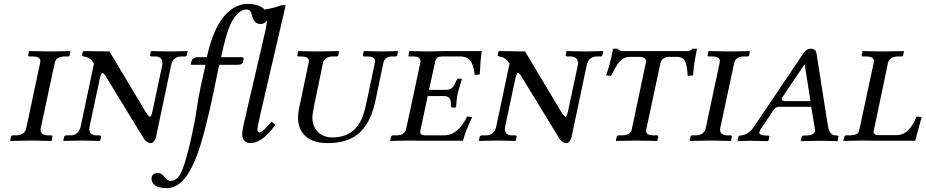

<svg xmlns="http://www.w3.org/2000/svg" viewBox="-20 -725 4768 989"><path d="M262.2 -401.9 189.9 -64.9Q189 -61 189 -55.2Q190.9 -28.8 225.1 -27.8H245.1Q250 -25.9 250 -22L246.1 -1L244.1 1Q243.2 1 146 -1Q146 -1 34.2 1L32.2 -1L37.1 -22Q39.6 -27.3 43.9 -27.8H64.9Q106.4 -28.8 115.2 -64.9L187 -401.9Q188 -406.7 188 -412.1Q186 -433.6 150.9 -434.1H130.9Q125 -435.5 125 -438L128.9 -460L130.9 -461.9Q131.8 -461.9 241.2 -460Q241.2 -460 341.8 -461.9L342.8 -460L338.9 -439Q336.4 -434.6 332 -434.1H311Q269 -432.6 262.2 -401.9Z M861.8 -390.1 782.7 -15.1Q774.9 11.2 755.9 12.2Q736.3 10.7 721.7 -9.8L528.8 -325.2Q515.1 -349.1 507.8 -349.1Q500.5 -349.1 493.2 -315.9Q492.7 -314.5 492.7 -314L440.9 -70.8Q439.9 -65.9 439.9 -59.1Q441.9 -29.3 473.6 -27.8H494.6Q499.5 -25.9 501 -22L496.1 -1L493.7 1Q492.7 1 401.9 -1L309.1 1L305.7 -1L311 -22Q313 -26.9 321.8 -27.8H342.8Q380.4 -27.8 393.1 -64.5Q394 -68.4 395 -70.8L463.9 -397Q444.8 -431.2 410.6 -434.1Q403.3 -435.5 402.8 -439.9L406.7 -459L409.7 -461.9L543.9 -460L731.9 -146Q746.1 -124 752.9 -123Q759.3 -125 764.6 -148.9L815.9 -390.1Q816.9 -394 816.9 -400.9Q814.5 -432.6 782.7 -434.1H761.7Q754.4 -435.1 752.9 -439L756.8 -460L761.7 -461.9Q762.7 -461.9 858.9 -460L943.8 -461.9L946.8 -460.9L941.9 -439Q940.4 -435.1 935.1 -434.1H914.1Q873.5 -434.1 862.3 -392.6Q861.8 -391.1 861.8 -390.1Z M1269.5 12.2Q1229 9.8 1227.5 -33.2Q1228 -58.1 1242.7 -117.2L1349.6 -578.1Q1354.5 -605 1354.5 -617.2Q1354.5 -617.2 1354.5 -620.1Q1344.7 -602.1 1321.8 -601.1Q1286.6 -602.5 1277.3 -647.9Q1272.5 -670.9 1259.3 -674.8Q1253.4 -676.3 1246.6 -675.8Q1220.7 -675.8 1191.4 -640.1Q1174.8 -619.1 1163.6 -591.8Q1150.4 -561.5 1133.3 -493.2L1118.7 -430.2H1228.5Q1234.9 -428.7 1235.4 -424.8L1230.5 -402.8Q1226.6 -391.6 1204.6 -391.1H1109.4L1105.5 -374Q1040.5 -44.9 993.7 77.6Q968.8 142.1 941.4 181.2Q896.5 243.7 840.3 244.1Q768.6 244.1 761.2 201.7Q760.7 197.8 760.7 194.8Q760.7 170.9 786.1 166.5Q790.5 166 794.4 166Q813 167 827.6 187Q842.8 206.5 859.4 207Q880.4 205.6 897.5 188Q928.2 158.2 971.7 -44.9Q983.4 -100.1 989.7 -141.1Q1003.4 -233.4 1013.7 -277.8L1038.6 -391.1H967.8Q963.4 -392.1 962.4 -393.1Q962.4 -397.5 966.3 -410.2Q973.1 -429.2 994.6 -430.2H1045.4Q1094.2 -653.8 1210 -696.8Q1232.4 -705.1 1254.4 -705.1Q1316.4 -704.6 1342.8 -675.8Q1397.9 -685.1 1429.7 -698.2H1451.7L1318.4 -125Q1305.7 -67.4 1305.7 -57.1Q1307.1 -44.4 1317.4 -43Q1334 -44.9 1378.4 -98.1L1398.4 -82Q1331.5 11.7 1269.5 12.2Z M1668 12.2Q1573.7 12.2 1535.2 -44.9Q1515.6 -75.2 1515.1 -117.2Q1515.6 -143.1 1520 -165L1569.8 -401.9Q1570.8 -406.7 1571.3 -412.1Q1569.3 -433.6 1534.2 -434.1H1516.1Q1511.7 -435.5 1511.2 -439L1515.1 -460L1517.1 -461.9Q1518.1 -461.9 1612.3 -460L1725.1 -461.9L1726.1 -460L1722.2 -439Q1719.2 -434.6 1714.8 -434.1H1693.8Q1652.3 -433.1 1644 -401.9L1599.1 -186Q1589.4 -139.6 1588.9 -118.2Q1589.8 -78.1 1612.3 -50.8Q1642.6 -17.1 1690.9 -17.1Q1808.1 -17.1 1848.6 -126Q1858.4 -152.3 1867.2 -193.8L1911.1 -401.9Q1912.1 -406.7 1912.1 -412.1Q1910.2 -433.6 1875 -434.1H1854Q1850.1 -435.5 1849.1 -439L1853 -460L1855 -461.9Q1856 -461.9 1950.2 -460L2029.3 -461.9L2030.3 -460L2025.9 -439Q2023.4 -434.6 2019 -434.1H2001Q1964.8 -434.1 1956.5 -407.2Q1955.6 -404.3 1955.1 -401.9L1914.1 -207Q1882.8 -59.1 1791 -13.2Q1739.7 12.2 1668 12.2Z M2461.9 -461.9Q2455.1 -424.3 2451.2 -341.8L2424.8 -338.9Q2418.9 -409.7 2385.7 -426.8Q2371.1 -433.6 2353 -434.1H2254.9Q2226.6 -432.6 2222.2 -410.2L2189.9 -262.2H2276.9Q2307.1 -262.2 2319.8 -286.6Q2321.3 -290 2322.8 -293L2333 -314Q2335.9 -319.3 2339.8 -319.8H2356.9Q2358.9 -318.4 2358.9 -316.9Q2337.9 -247.6 2336.9 -243.2Q2333 -224.1 2329.1 -173.8L2326.2 -170.9H2309.1Q2303.7 -172.4 2302.7 -176.8V-199.2Q2298.3 -228.5 2271 -230H2183.1L2145 -50.8Q2145 -49.8 2144.5 -47.4Q2144 -44.9 2144 -43.9Q2146 -28.3 2168.9 -27.8H2267.1Q2330.1 -27.8 2374.5 -102.5Q2380.9 -112.8 2386.7 -125L2412.1 -122.1Q2377 -46.9 2364.7 0H2163.1L2090.8 -1L1991.7 1L1989.7 -1L1995.1 -22.9Q1999 -27.3 2002 -27.8H2024.9Q2064.9 -29.3 2071.8 -60.1L2145 -400.9Q2146 -405.8 2146 -411.1Q2144 -433.6 2111.8 -434.1H2087.9Q2084.5 -434.1 2083.5 -435.5Q2083.5 -437 2084 -438L2087.9 -460L2089.8 -461.9L2189 -460L2261.7 -461.9Z M3002.4 -390.1 2923.3 -15.1Q2915.5 11.2 2896.5 12.2Q2877 10.7 2862.3 -9.8L2669.4 -325.2Q2655.8 -349.1 2648.4 -349.1Q2641.1 -349.1 2633.8 -315.9Q2633.3 -314.5 2633.3 -314L2581.5 -70.8Q2580.6 -65.9 2580.6 -59.1Q2582.5 -29.3 2614.3 -27.8H2635.3Q2640.1 -25.9 2641.6 -22L2636.7 -1L2634.3 1Q2633.3 1 2542.5 -1L2449.7 1L2446.3 -1L2451.7 -22Q2453.6 -26.9 2462.4 -27.8H2483.4Q2521 -27.8 2533.7 -64.5Q2534.7 -68.4 2535.6 -70.8L2604.5 -397Q2585.4 -431.2 2551.3 -434.1Q2543.9 -435.5 2543.5 -439.9L2547.4 -459L2550.3 -461.9L2684.6 -460L2872.6 -146Q2886.7 -124 2893.6 -123Q2899.9 -125 2905.3 -148.9L2956.5 -390.1Q2957.5 -394 2957.5 -400.9Q2955.1 -432.6 2923.3 -434.1H2902.3Q2895 -435.1 2893.6 -439L2897.5 -460L2902.3 -461.9Q2903.3 -461.9 2999.5 -460L3084.5 -461.9L3087.4 -460.9L3082.5 -439Q3081.1 -435.1 3075.7 -434.1H3054.7Q3014.2 -434.1 3002.9 -392.6Q3002.4 -391.1 3002.4 -390.1Z M3466.3 -432.1H3425.3Q3387.7 -430.7 3381.3 -397L3309.1 -59.1Q3308.1 -55.2 3308.1 -48.8Q3310.1 -28.3 3344.2 -27.8H3365.2Q3369.6 -26.4 3371.1 -22L3366.2 -1L3364.3 1Q3363.3 1 3254.4 -1Q3254.4 -1 3154.3 1L3152.3 -1L3157.2 -22Q3158.7 -26.9 3164.1 -27.8H3185.1Q3227.5 -28.8 3234.4 -59.1L3306.2 -398.9Q3308.1 -407.2 3308.1 -410.2Q3306.2 -431.6 3276.4 -432.1H3225.1Q3186.5 -432.1 3161.6 -395.5Q3148.9 -376.5 3127.4 -334L3102.5 -336.9Q3121.1 -388.7 3138.2 -474.1H3163.1Q3167 -462.9 3188.5 -461.9H3516.1Q3539.6 -462.4 3546.4 -474.1H3570.3Q3552.2 -385.7 3550.3 -336.9L3522.5 -334Q3518.6 -408.2 3498 -423.3Q3485.8 -432.1 3466.3 -432.1Z M3762.2 -401.9 3689.9 -64.9Q3689 -61 3689 -55.2Q3690.9 -28.8 3725.1 -27.8H3745.1Q3750 -25.9 3750 -22L3746.1 -1L3744.1 1Q3743.2 1 3646 -1Q3646 -1 3534.2 1L3532.2 -1L3537.1 -22Q3539.6 -27.3 3543.9 -27.8H3564.9Q3606.4 -28.8 3615.2 -64.9L3687 -401.9Q3688 -406.7 3688 -412.1Q3686 -433.6 3650.9 -434.1H3630.9Q3625 -435.5 3625 -438L3628.9 -460L3630.9 -461.9Q3631.8 -461.9 3741.2 -460Q3741.2 -460 3841.8 -461.9L3842.8 -460L3838.9 -439Q3836.4 -434.6 3832 -434.1H3811Q3769 -432.6 3762.2 -401.9Z M3968.8 -164.1 3897.9 -59.1Q3892.6 -49.3 3892.1 -45.9Q3891.1 -43.9 3890.6 -42Q3892.6 -27.3 3925.8 -26.9H3938Q3942.9 -25.4 3942.9 -21L3938 0L3936 2Q3935.5 2 3842.8 0Q3842.8 0 3779.8 2L3778.8 0L3783.7 -21Q3786.6 -25.9 3791 -26.9Q3834 -28.3 3861.8 -69.8L4117.7 -449.2Q4133.3 -473.6 4154.8 -474.1Q4181.6 -474.1 4185.5 -451.2Q4185.5 -449.7 4186 -449.2L4244.6 -76.2Q4252 -35.6 4272.9 -29.3Q4281.7 -26.9 4293.9 -26.9Q4299.8 -25.4 4298.8 -21L4294.9 0L4292 2Q4291 2 4213.9 0L4106 2L4105 0L4109.9 -21Q4111.3 -25.9 4116.7 -26.9H4133.8Q4170.9 -27.8 4177.7 -47.9V-59.1L4158.7 -174.8H3992.7Q3977.5 -174.3 3968.8 -164.1ZM4154.8 -204.1 4125 -393.1H4124L4005.9 -217.8Q4006.8 -204.6 4022 -204.1Z M4425.3 -1Q4422.4 -1 4415 -1Q4380.4 0 4326.2 1L4324.2 -1L4329.6 -22Q4332.5 -27.3 4337.4 -27.8H4359.4Q4393.6 -27.8 4402.3 -44.4Q4405.3 -50.8 4407.2 -60.1L4480.5 -401.9Q4480.5 -403.8 4481 -407.7Q4481.4 -411.1 4481.4 -412.1Q4479.5 -433.6 4444.3 -434.1H4423.3Q4418.5 -436 4418.5 -439.9L4422.4 -460L4424.3 -461.9Q4425.3 -461.9 4522.5 -460L4635.3 -461.9L4636.2 -460L4632.3 -439.9Q4629.4 -434.6 4624.5 -434.1H4604.5Q4563 -433.1 4554.2 -401.9L4481.4 -54.2Q4479.5 -48.3 4479.5 -45.9Q4481.4 -29.3 4503.4 -28.8H4600.6Q4664.1 -30.3 4701.2 -125L4727.5 -122.1L4694.3 0H4498.5Z"/></svg>

Font: Linux Libertine Capitals O
Style: Bold Italic Samll Caps
Weight: 400
Italic angle: -12°
Designer: Philipp H. Poll
Foundry: Philipp H. Poll
Version: Version 5.0.4